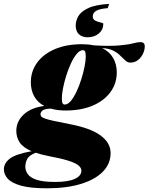

<svg xmlns="http://www.w3.org/2000/svg" viewBox="-104 -760 782 1012"><path d="M143 232.5Q57 232.5 7.5 218.8Q-42 205 -62.8 182.2Q-83.5 159.5 -83.5 133Q-83.5 100 -52.2 76Q-21 52 62.5 37Q16.5 17 -0.8 -10Q-18 -37 -18 -70Q-18 -120.5 21.2 -156.8Q60.5 -193 129.5 -201.5Q93.5 -220.5 76 -252.8Q58.5 -285 58.5 -326Q58.5 -384 91.5 -429.5Q124.5 -475 185.2 -501Q246 -527 329 -527Q362 -527 390 -521Q475.5 -516 524.2 -520.5Q573 -525 597.5 -531.5Q622 -538 636 -538Q659 -538 659 -515.5Q659 -496.5 649.5 -476.5Q640 -456.5 623 -443.2Q606 -430 583.5 -430Q568.5 -430 556.8 -440.8Q545 -451.5 530.5 -466.2Q516 -481 493.5 -492.8Q471 -504.5 434.5 -506.5Q473.5 -487.5 492.5 -454.2Q511.5 -421 511.5 -378.5Q511.5 -320.5 478.5 -275Q445.5 -229.5 385 -203.5Q324.5 -177.5 241 -177.5Q198 -177.5 164 -187.5Q131 -186.5 120.2 -177.5Q109.5 -168.5 109.5 -158Q109.5 -151.5 113.5 -146.2Q117.5 -141 132.2 -135.5Q147 -130 178.2 -123Q209.5 -116 264.5 -105.5Q374.5 -84.5 426.8 -45.5Q479 -6.5 479 46.5Q479 103 438.2 144.8Q397.5 186.5 322.2 209.5Q247 232.5 143 232.5ZM237 -209Q253.5 -209 269.5 -228.2Q285.5 -247.5 299.8 -278Q314 -308.5 324.8 -343Q335.5 -377.5 341.8 -409.2Q348 -441 348 -462Q348 -482 344.2 -488.8Q340.5 -495.5 333 -495.5Q316.5 -495.5 300.5 -476.2Q284.5 -457 270.2 -426.5Q256 -396 245.2 -361.5Q234.5 -327 228.2 -295.2Q222 -263.5 222 -242.5Q222 -222.5 225.8 -215.8Q229.5 -209 237 -209ZM29.5 119Q29.5 139 42.2 157.5Q55 176 89 187.5Q123 199 186.5 199Q255 199 290 183Q325 167 325 139.5Q325 124.5 309.5 111.8Q294 99 256.2 87Q218.5 75 151.5 62.5Q113 55 84 45Q49 59 39.2 78.5Q29.5 98 29.5 119ZM440.5 -634.5Q440.5 -604 417.2 -583.8Q394 -563.5 357.5 -563.5Q329 -563.5 312 -579.5Q295 -595.5 295 -626Q295 -649 308.2 -673.5Q321.5 -698 359.5 -716.5Q397.5 -735 471 -739.5L464 -717Q422 -714 403.5 -703.2Q385 -692.5 385 -673Q385 -657.5 399 -650.8Q413 -644 426.8 -641.5Q440.5 -639 440.5 -634.5Z"/></svg>

Font: Newsreader 72pt ExtraBold
Style: Italic
Weight: 800
Italic angle: -17°
Designer: Hugues Gentile
Foundry: Production Type
Version: Version 1.003; ttfautohint (v1.8.3)